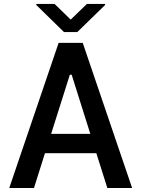

<svg xmlns="http://www.w3.org/2000/svg" viewBox="-20 -942 708 962"><path d="M150.2 0H26.3L273.8 -727.3H394.5L642 0H517.8L462.7 -174.4H205.3ZM329.9 -567.5 236.2 -271.3H432.5L339.1 -567.5ZM253.6 -922.2 334.2 -843.8 415.5 -922.2H506.4V-916.9L367.2 -781.2H300.8L161.9 -916.9V-922.2Z"/></svg>

Font: Interface Medium
Style: Regular
Weight: 500
Designer: Rasmus Andersson
Foundry: rsms
Version: Version 1.8